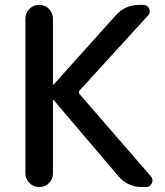

<svg xmlns="http://www.w3.org/2000/svg" viewBox="-20 -750 662 770"><path d="M82 -54.7V-674.8Q82 -698.2 98.1 -714.4Q114.3 -730.5 137.2 -730.5Q160.2 -730.5 176.3 -714.4Q192.4 -698.2 192.4 -674.8V-411.1Q192.4 -410.2 193.4 -410.2L195.3 -411.1L444.3 -688.5Q481.4 -730.5 539.1 -730.5H554.7Q571.3 -730.5 578.1 -715.3Q585 -700.2 574.2 -688.5L297.9 -385.7Q293.9 -379.9 297.9 -374L585 -43Q595.7 -30.3 588.9 -15.1Q582 0 565.4 0H548.8Q492.2 0 455.1 -43L195.3 -348.6Q194.3 -349.6 193.4 -349.6Q192.4 -349.6 192.4 -348.6V-54.7Q192.4 -31.2 176.3 -15.6Q160.2 0 137.2 0Q114.3 0 98.1 -16.1Q82 -32.2 82 -54.7Z"/></svg>

Font: Rounded Mgen+ 2p medium
Style: Regular
Weight: 500
Designer: [Source Han Sans]
Ryoko NISHIZUKA  (kana & ideographs); Paul D. Hunt (Latin, Greek & Cyrillic); Wenlong ZHANG  (bopomofo
Version: Version 1.059.20150602